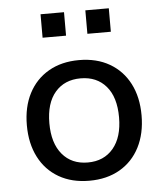

<svg xmlns="http://www.w3.org/2000/svg" viewBox="-52 -752 689 807"><g transform="rotate(-5 293.0 -348.5)"><path d="M293 9Q219 9 164.5 -22.5Q110 -54 80.5 -111.5Q51 -169 51 -246Q51 -323 80.5 -380Q110 -437 164.5 -468.5Q219 -500 293 -500Q367 -500 421.5 -468.5Q476 -437 505.5 -380Q535 -323 535 -246Q535 -169 505.5 -111.5Q476 -54 421.5 -22.5Q367 9 293 9ZM293 -68Q361 -68 400.5 -115Q440 -162 440 -246Q440 -331 400.5 -377Q361 -423 293 -423Q225 -423 185.5 -377Q146 -331 146 -246Q146 -162 185.5 -115Q225 -68 293 -68ZM338 -607V-706H437V-607ZM149 -607V-706H248V-607Z"/></g></svg>

Font: Nunito Sans 10pt Medium
Style: Regular
Weight: 500
Designer: Vernon Adams
Foundry: Vernon Adams
Version: Version 3.101;gftools[0.9.27]